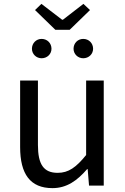

<svg xmlns="http://www.w3.org/2000/svg" viewBox="-20 -959 647 992"><path d="M251 13C325 13 379 -26 430 -85H433L440 0H516V-543H425V-158C373 -94 334 -66 278 -66C206 -66 176 -109 176 -210V-543H84V-199C84 -60 136 13 251 13ZM266 -805H340L445 -907L411 -939L305 -857H301L194 -939L161 -907ZM195 -658C224 -658 246 -680 246 -707C246 -736 224 -758 195 -758C167 -758 145 -736 145 -707C145 -680 167 -658 195 -658ZM410 -658C439 -658 461 -680 461 -707C461 -736 439 -758 410 -758C382 -758 360 -736 360 -707C360 -680 382 -658 410 -658Z"/></svg>

Font: ChiuKong Gothic CL
Style: Regular
Weight: 400
Designer: Ryoko NISHIZUKA 西塚涼子 (kana, bopomofo & ideographs); Paul D. Hunt (Latin, Greek & Cyrillic); Sandoll Communications 산돌커뮤니
Foundry: Adobe
Version: Version 1.300